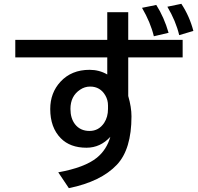

<svg xmlns="http://www.w3.org/2000/svg" viewBox="-20 -897 1040 1006"><path d="M542 -833H651.9V-688H937V-596.2H651.9V-394Q668.9 -335.4 668.9 -287.6Q668.9 -114.7 592.3 -33.7Q509.3 54.2 340.8 88.9L285.2 5.9Q423.8 -19 487.8 -70.8Q539.1 -112.8 558.1 -180.2Q505.9 -123 433.1 -123Q347.2 -123 298.3 -172.9Q243.2 -229 243.2 -325.7Q243.2 -410.6 296.9 -468.8Q354.5 -531.2 449.2 -531.2Q500 -531.2 542 -506.8V-596.2H60.1V-688H542ZM545.9 -326.2V-344.2Q545.9 -373 532.2 -396.5Q505.4 -443.4 452.1 -443.4Q423.8 -443.4 399.9 -427.2Q349.1 -393.6 349.1 -326.2Q349.1 -277.3 373 -246.1Q400.4 -210.9 449.2 -210.9Q497.6 -210.9 525.9 -253.4Q545.9 -284.2 545.9 -326.2ZM786.1 -707Q768.6 -779.8 724.1 -856L798.8 -871.1Q839.8 -806.6 863.3 -725.1ZM918.9 -712.9Q901.4 -786.6 856.9 -861.8L930.2 -877Q973.1 -812 993.2 -734.9Z"/></svg>

Font: BIZ UDGothic
Style: Bold
Weight: 700
Monospace: yes
Designer: TypeBank Co., Ltd.
Foundry: Morisawa Inc.
Version: Version 1.05